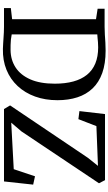

<svg xmlns="http://www.w3.org/2000/svg" viewBox="289 -1080 799 1418"><g transform="rotate(90 689.0 -370.5)"><path d="M340 8Q321.5 7.5 301.2 6.2Q281 5 259.8 3.5Q238.5 2 218 1Q197.5 0 178 0H39V-50.5L121.5 -60V-679.5L44 -691.5V-743H177Q208 -743 237 -745Q266 -747 294.5 -748.8Q323 -750.5 353.5 -750.5Q449 -750.5 518.5 -725.8Q588 -701 632.5 -654.2Q677 -607.5 698.2 -542Q719.5 -476.5 719.5 -395Q719.5 -304.5 692.5 -229.8Q665.5 -155 615.2 -101Q565 -47 495.2 -18.5Q425.5 10 340 8ZM349.5 -48.5Q422.5 -49.5 478.2 -86Q534 -122.5 565.8 -194.8Q597.5 -267 597.5 -375Q597.5 -452.5 581.2 -512Q565 -571.5 532 -612.5Q499 -653.5 448.2 -674.5Q397.5 -695.5 329 -695.5Q308.5 -695.5 291 -694Q273.5 -692.5 259.2 -691Q245 -689.5 233.5 -689V-57Q253.5 -53 272.5 -51Q291.5 -49 310.5 -48.8Q329.5 -48.5 349.5 -48.5ZM785 0 758 -45 1146 -621 1204.5 -694 911 -682.5 859.5 -549.5 800 -557 822 -746H1310L1333 -701.5L950 -129L885.5 -53.5L1229 -72L1281.5 -229L1343 -215.5L1319.5 0Z"/></g></svg>

Font: Merriweather 20pt Medium
Style: Regular
Weight: 500
Version: Version 2.100